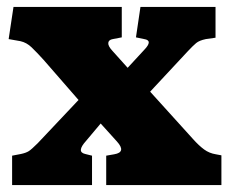

<svg xmlns="http://www.w3.org/2000/svg" viewBox="-20 -535 664 555"><path d="M15 0V-85L41 -90Q55 -93 63 -98Q71 -103 89 -121L207 -246L106 -362Q86 -384 71.5 -398Q57 -412 39 -416L5 -422L19 -515H332V-427L306 -422Q294 -420 293 -411Q292 -402 305 -388L349 -339L397 -391Q423 -418 397 -422L373 -427L386 -515H603V-426L575 -422Q556 -418 547 -410.5Q538 -403 523 -387L414 -270L538 -133Q555 -114 570 -103Q585 -92 604 -89L620 -86V0H287V-85L310 -89Q346 -95 318 -126L271 -178L229 -128Q200 -96 226 -90L246 -85V0Z"/></svg>

Font: Literata 12pt ExtraBold
Style: Regular
Weight: 800
Designer: Latin by Veronika Burian and Jose Scaglione. Greek by Irene Vlachou. Cyrillic by Vera Evstafieva.
Foundry: TypeTogether
Version: Version 3.002